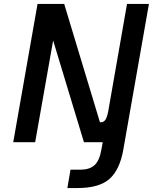

<svg xmlns="http://www.w3.org/2000/svg" viewBox="-20 -720 774 972"><path d="M337 139H388Q432 139 457.5 117Q483 95 493 39L500 0H488H405L249 -515L158 0H47L170 -700H305L486 -101H489Q505 -101 513.5 -113.5Q522 -126 528 -157L623 -700H734L604 39Q586 140 534 186Q482 232 372 232H321Z"/></svg>

Font: KoHo SemiBold
Style: Italic
Weight: 600
Italic angle: -10°
Version: Version 1.000; ttfautohint (v1.6)